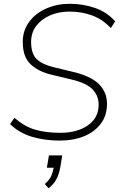

<svg xmlns="http://www.w3.org/2000/svg" viewBox="-20 -733 640 1012"><path d="M295 8Q218 8 150.5 -11.5Q83 -31 33 -79L56 -112Q109 -66 165.5 -49.5Q222 -33 297 -33Q387 -33 443.5 -72.5Q500 -112 500 -182Q500 -229 467 -263Q434 -297 348 -316L249 -340Q182 -356 141 -394.5Q100 -433 100 -512Q100 -572 133.5 -617.5Q167 -663 223.5 -688Q280 -713 349 -713Q417 -713 481 -691Q545 -669 587 -620L564 -585Q520 -632 464.5 -652Q409 -672 347 -672Q290 -672 244 -652Q198 -632 171 -596.5Q144 -561 144 -512Q144 -450 173 -422Q202 -394 258 -380L357 -356Q456 -334 500 -291Q544 -248 544 -186Q544 -124 511 -80.5Q478 -37 422 -14.5Q366 8 295 8ZM236 259 216 237Q241 215 249.5 196Q258 177 263 151H227L238 86H308L298 147Q292 183 277.5 211Q263 239 236 259Z"/></svg>

Font: Nunito Sans ExtraLight
Style: Italic
Weight: 200
Italic angle: -9°
Designer: Vernon Adams
Foundry: Vernon Adams
Version: Version 3.006; ttfautohint (v1.8.3)